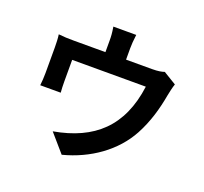

<svg xmlns="http://www.w3.org/2000/svg" viewBox="-145 -987 1290 1215"><g transform="rotate(20 500.0 -380.0)"><path d="M110 -310H248C246 -330 245 -361 245 -384V-530H741C704 -251 549 -110 284 -63L388 57C566 11 716 -95 796 -243C845 -334 872 -430 889 -526C893 -546 901 -584 909 -606L822 -659C805 -653 781 -648 739 -648H565V-725C565 -753 567 -774 572 -817H418C425 -774 426 -753 426 -725V-648H212C174 -648 145 -649 110 -653C114 -629 115 -589 115 -567V-394C115 -367 113 -335 110 -310Z"/></g></svg>

Font: Noto Sans KR Bold
Style: Regular
Weight: 700
Designer: Ryoko NISHIZUKA  (kana & ideographs); Paul D. Hunt (Latin, Greek & Cyrillic); Wenlong ZHANG  (bopomofo); Sandoll Communi
Foundry: Adobe Systems Incorporated
Version: Version 1.004;PS 1.004;hotconv 1.0.82;makeotf.lib2.5.63406